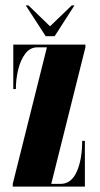

<svg xmlns="http://www.w3.org/2000/svg" viewBox="-20 -688 368 708"><path d="M27 0V-10L153 -513.5H118Q91 -513.5 73.2 -490Q55.5 -466.5 47 -431Q38.5 -395.5 38.5 -359.5H29V-523.5H295V-513.5L169 -10H204Q242.5 -10 262.8 -54.5Q283 -99 283 -168.5H293V0ZM148.5 -554.5 75 -668H85L164.5 -591L244.5 -668H254.5L181.5 -554.5Z"/></svg>

Font: Imbue 100pt ExtraBold
Style: Regular
Weight: 800
Designer: Tyler Finck
Foundry: Etcetera Type Company
Version: Version 1.102; ttfautohint (v1.8.3)